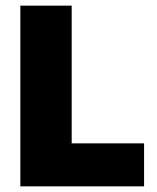

<svg xmlns="http://www.w3.org/2000/svg" viewBox="-20 -659 554 679"><path d="M233.5 0H52V-639H233.5ZM156 -152H489.5V0H156Z"/></svg>

Font: Anek Latin ExtraBold
Style: Regular
Weight: 800
Designer: Yesha Goshar
Foundry: Ek Type
Version: Version 1.003